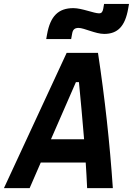

<svg xmlns="http://www.w3.org/2000/svg" viewBox="-52 -965 682 985"><path d="M-31.7 0H100.1L157.2 -131.3H387.7C390.6 -87.4 393.1 -43.9 395 0H526.9C511.2 -231.4 485.8 -462.4 450.7 -693.8H290ZM185.1 -764.6H313L318.4 -793.9C321.8 -813.5 331.5 -821.8 351.1 -821.8C379.4 -821.8 438 -791 482.4 -791C552.2 -791 589.8 -830.6 605.5 -920.4L609.9 -944.8H481.9L477.5 -919.4C474.6 -903.3 467.8 -896.5 457 -896.5C429.7 -896.5 368.2 -923.3 324.2 -923.3C247.6 -923.3 206.1 -882.3 189.5 -789.1ZM209.5 -250.5 337.4 -543.5H353C362.3 -445.8 371.6 -348.1 379.4 -250.5Z"/></svg>

Font: Cascadia Mono PL
Style: Bold Italic
Weight: 700
Italic angle: -10°
Monospace: yes
Designer: Aaron Bell
Foundry: Saja Typeworks
Version: Version 2404.023